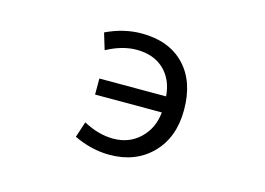

<svg xmlns="http://www.w3.org/2000/svg" viewBox="-78 -680 1156 836"><g transform="rotate(15 500.0 -261.5)"><path d="M339.8 -225.6V-297.9H640.6Q634.8 -373 588.4 -417Q542 -460.9 464.8 -460.9Q400.4 -460.9 330.1 -422.9L307.6 -497.1Q387.7 -535.2 467.8 -535.2Q590.8 -535.2 661.1 -462.4Q731.4 -389.6 731.4 -260.7Q731.4 -136.7 658.2 -62.5Q585 11.7 467.8 11.7Q386.7 11.7 306.6 -26.4L330.1 -97.7Q398.4 -60.5 464.8 -60.5Q537.1 -60.5 585.4 -106.9Q633.8 -153.3 640.6 -225.6Z"/></g></svg>

Font: GenEi Gothic M Regular
Style: Regular
Weight: 400
Designer: o_tamon (Modified); [Source Han Sans]
Ryoko NISHIZUKA  (kana & ideographs); Paul D. Hunt (Latin, Greek & Cyrillic); Wenl
Version: Version 1.1a;Original Version 1.004